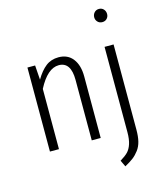

<svg xmlns="http://www.w3.org/2000/svg" viewBox="-136 -851 976 1154"><g transform="rotate(-15 352.0 -274.5)"><path d="M589.8 -669.9Q572.3 -669.9 561 -681.9Q549.8 -693.8 549.8 -710Q549.8 -727.5 561 -739.7Q572.3 -752 589.8 -752Q607.9 -752 618.9 -739.7Q629.9 -727.5 629.9 -710Q629.9 -693.4 618.9 -681.6Q607.9 -669.9 589.8 -669.9ZM279.8 -534.2Q336.9 -534.2 368.4 -493.4Q399.9 -452.6 399.9 -382.8V0H344.2V-376Q344.2 -487.8 269 -487.8Q198.7 -487.8 140.1 -375V0H84V-522.9H131.8L138.2 -433.1Q167 -482.4 200.2 -508.3Q233.4 -534.2 279.8 -534.2ZM564 7.8V-522.9H620.1V7.8Q620.1 49.3 612.8 79.3Q605.5 109.4 588.6 131.8Q571.8 154.3 551.8 169.7Q531.7 185.1 499 203.1L480 163.1Q511.7 144 528.3 127Q544.9 109.9 554.4 81.1Q564 52.2 564 7.8Z"/></g></svg>

Font: Fira Sans Compressed Light
Style: Regular
Weight: 300
Width: 1
Designer: Carrois Corporate & Edenspiekermann AG
Foundry: Carrois Corporate GbR & Edenspiekermann AG
Version: Version 4.203;PS 004.203;hotconv 1.0.88;makeotf.lib2.5.64775